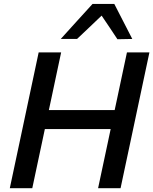

<svg xmlns="http://www.w3.org/2000/svg" viewBox="-20 -988 804 1008"><path d="M31.5 0Q44 -58.5 55.5 -113Q67 -167.5 81.5 -235L132 -473Q146.5 -541.5 158.5 -597.5Q170.5 -653 183 -713H301Q288.5 -654 276.5 -598Q264.5 -541.5 250 -473L236.5 -410H582L595.5 -473Q610 -541.5 622 -598Q634 -654.5 646.5 -713H764.5Q752 -654 740 -598Q728 -541.5 713.5 -473L663 -235Q648.5 -167.5 637 -113.2Q625.5 -59 613 0H495Q507.5 -58.5 519 -113Q530.5 -167.5 545 -235L561 -310.5H215.5L199.5 -235Q185 -167.5 173.5 -113Q162 -58.5 149.5 0ZM596.5 -782Q576.5 -812.5 555.5 -843.8Q534.5 -875 513.5 -906Q480.5 -875 449 -844.5Q417 -814 384.5 -783.5H299Q341.5 -830.5 382.5 -875.8Q423.5 -921 466 -967.5H580Q603.5 -921 627.5 -875Q651.5 -829 674.5 -783.5Z"/></svg>

Font: Heraclito Medium
Style: Italic
Weight: 500
Italic angle: -12°
Designer: Kostas Bartsokas (font) & Cristiano Sobral (main changes)
Foundry: Kostas Bartsokas (font) & Cristiano Sobral (main changes)
Version: Version 1.00;July 8, 2020;FontCreator 13.0.0.2655 64-bit